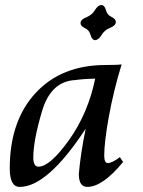

<svg xmlns="http://www.w3.org/2000/svg" viewBox="-20 -730 565 760"><path d="M132.3 -70.3Q177.7 -70.3 252.9 -175.3Q328.1 -280.3 356.9 -418.9Q313 -418 277.8 -413.1Q181.6 -408.2 146.7 -291Q111.8 -173.8 111.8 -106.4Q111.8 -70.3 132.3 -70.3ZM325.7 9.8Q292 9.8 292 -41Q298.8 -122.1 319.3 -220.7Q168 9.8 58.1 9.8Q18.6 9.8 18.6 -63Q18.6 -251.5 121.1 -362.1Q223.6 -472.7 397.9 -472.7Q445.3 -472.7 461.4 -475.1Q429.7 -371.6 411.1 -269.8Q392.6 -168 392.6 -113.8Q392.6 -84.5 406.7 -84.5Q423.3 -84.5 454.6 -107.9L467.3 -88.9Q386.2 9.8 325.7 9.8ZM356.4 -570.8Q343.3 -572.3 338.4 -591.6Q333.5 -610.8 316.2 -618.7Q298.8 -626.5 298.8 -638.7Q298.8 -652.8 323.7 -662.6Q344.2 -670.9 355.7 -689.9Q367.2 -709 380.9 -710.4Q394.5 -709 399.4 -689.9Q404.3 -670.9 421.4 -662.8Q438.5 -654.8 438.5 -643.1Q438.5 -628.4 414.1 -619.1Q393.6 -610.8 382.1 -591.6Q370.6 -572.3 356.4 -570.8Z"/></svg>

Font: Kelvinch
Style: Italic
Weight: 400
Italic angle: -10°
Designer: Paul James Miller
Foundry: High-Logic / Made with FontCreator
Version: Version 3.40;July 22, 2017;FontCreator 11.0.0.2388 64-bit